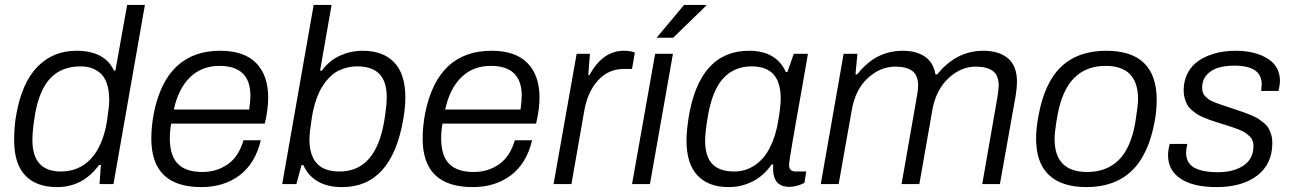

<svg xmlns="http://www.w3.org/2000/svg" viewBox="-20 -743 5218 775"><path d="M210.9 12.2Q126 12.2 81.5 -35.2Q37.1 -82.5 37.1 -176.8Q37.1 -233.4 44.9 -275.9Q67.4 -407.7 130.6 -472.9Q193.8 -538.1 288.1 -538.1Q402.8 -538.1 439.9 -458H445.8L493.2 -723.1H564.9L438 0H381.8L387.2 -77.1H379.9Q314 12.2 210.9 12.2ZM225.1 -50.8Q299.3 -50.8 346.9 -102.1Q394.5 -153.3 411.1 -250Q420.9 -313 420.9 -338.9Q420.9 -378.4 411.1 -406.2Q401.4 -434.1 384 -448.5Q366.7 -462.9 347.7 -469Q328.6 -475.1 305.2 -475.1Q229.5 -475.1 184.1 -428.2Q138.7 -381.3 121.1 -279.8Q110.8 -216.3 110.8 -178.2Q110.8 -50.8 225.1 -50.8Z M792.5 12.2Q590.8 12.2 590.8 -183.1Q590.8 -235.4 601.6 -289.1Q652.8 -538.1 868.7 -538.1Q965.3 -538.1 1013.9 -488.5Q1062.5 -439 1062.5 -349.1Q1062.5 -301.8 1048.8 -244.1H670.9Q665.5 -213.9 665.5 -185.1Q665.5 -114.3 698 -81.5Q730.5 -48.8 796.9 -48.8Q854.5 -48.8 898.9 -79.6Q943.4 -110.4 962.9 -176.8H1032.7Q1010.3 -83 947 -35.4Q883.8 12.2 792.5 12.2ZM681.6 -300.8H985.8Q990.7 -335.9 990.7 -356.9Q990.7 -477.1 865.7 -477.1Q794.9 -477.1 747.6 -431.6Q700.2 -386.2 681.6 -300.8Z M1361.3 12.2Q1244.6 12.2 1204.1 -77.1H1197.3L1176.3 0H1119.1L1246.1 -723.1H1318.4L1272 -458H1279.3Q1309.6 -499.5 1353.3 -518.8Q1397 -538.1 1443.4 -538.1Q1526.4 -538.1 1571.3 -491Q1616.2 -443.8 1616.2 -349.1Q1616.2 -309.6 1607.4 -259.8Q1560.1 12.2 1361.3 12.2ZM1351.1 -50.8Q1495.6 -50.8 1530.3 -251Q1541 -314.5 1541 -350.1Q1541 -414.6 1511.2 -444.8Q1481.4 -475.1 1421.4 -475.1Q1402.8 -475.1 1385.7 -471.4Q1368.7 -467.8 1350.1 -459.5Q1331.5 -451.2 1315.2 -435.8Q1298.8 -420.4 1284.2 -398.7Q1269.5 -377 1257.8 -344.5Q1246.1 -312 1239.3 -272Q1229 -206.1 1229 -181.2Q1229 -116.2 1258.8 -83.5Q1288.6 -50.8 1351.1 -50.8Z M1887.7 12.2Q1686 12.2 1686 -183.1Q1686 -235.4 1696.8 -289.1Q1748 -538.1 1963.9 -538.1Q2060.5 -538.1 2109.1 -488.5Q2157.7 -439 2157.7 -349.1Q2157.7 -301.8 2144 -244.1H1766.1Q1760.7 -213.9 1760.7 -185.1Q1760.7 -114.3 1793.2 -81.5Q1825.7 -48.8 1892.1 -48.8Q1949.7 -48.8 1994.1 -79.6Q2038.6 -110.4 2058.1 -176.8H2127.9Q2105.5 -83 2042.2 -35.4Q1979 12.2 1887.7 12.2ZM1776.9 -300.8H2081.1Q2085.9 -335.9 2085.9 -356.9Q2085.9 -477.1 1960.9 -477.1Q1890.1 -477.1 1842.8 -431.6Q1795.4 -386.2 1776.9 -300.8Z M2214.4 0 2307.6 -525.9H2361.3L2354.5 -439.9H2359.4Q2413.1 -538.1 2497.6 -538.1Q2525.4 -538.1 2542.5 -530.8L2531.2 -464.8H2498.5Q2435.1 -464.8 2393.1 -417.7Q2351.1 -370.6 2338.4 -295.9L2286.6 0Z M2630.4 -590.8 2741.2 -723.1H2830.6V-720.2L2697.3 -590.8ZM2531.2 0 2624.5 -525.9H2696.3L2603.5 0Z M2921.4 12.2Q2839.4 12.2 2795.2 -34.9Q2751 -82 2751 -176.8Q2751 -210.4 2759.3 -267.1Q2803.2 -538.1 3003.4 -538.1Q3113.3 -538.1 3152.3 -452.1H3158.2L3184.1 -525.9H3241.2L3220.2 -404.8Q3216.3 -382.3 3207.8 -334.7Q3199.2 -287.1 3192.9 -250.7Q3186.5 -214.4 3179.7 -174.6Q3172.9 -134.8 3168.9 -109.1Q3165 -83.5 3165 -76.2Q3165 -50.8 3192.4 -50.8H3234.4L3227.1 -4.9Q3195.8 11.2 3166 11.2Q3109.9 11.2 3102.1 -42Q3099.6 -54.7 3101.1 -78.1L3095.2 -80.1Q3063.5 -33.7 3018.1 -10.7Q2972.7 12.2 2921.4 12.2ZM2943.4 -50.8Q2964.4 -50.8 2984.6 -56.2Q3004.9 -61.5 3026.6 -75.9Q3048.3 -90.3 3065.9 -112.5Q3083.5 -134.8 3098.4 -171.1Q3113.3 -207.5 3121.1 -253.9Q3131.3 -311.5 3131.3 -345.2Q3131.3 -410.2 3102.5 -442.6Q3073.7 -475.1 3013.2 -475.1Q2945.3 -475.1 2900.6 -428.2Q2856 -381.3 2837.4 -274.9Q2826.2 -209 2826.2 -175.8Q2826.2 -111.3 2855.2 -81.1Q2884.3 -50.8 2943.4 -50.8Z M3293 0 3385.3 -525.9H3440.9L3433.1 -442.9H3439.9Q3481.4 -494.1 3526.4 -516.1Q3571.3 -538.1 3625 -538.1Q3678.2 -538.1 3712.9 -514.6Q3747.6 -491.2 3755.9 -442.9H3763.2Q3839.8 -538.1 3949.2 -538.1Q4012.2 -538.1 4048.6 -507.6Q4085 -477.1 4085 -412.1Q4085 -390.6 4080.1 -358.9L4016.1 0H3944.8L4006.8 -355Q4011.2 -389.2 4011.2 -396Q4011.2 -439.9 3986.8 -457Q3962.4 -474.1 3918.9 -474.1Q3858.4 -474.1 3807.9 -426.8Q3757.3 -379.4 3743.2 -297.9L3690.9 0H3619.1L3681.2 -355Q3686 -380.4 3686 -396Q3686 -439.9 3661.9 -457Q3637.7 -474.1 3594.2 -474.1Q3533.2 -474.1 3482.7 -427.7Q3432.1 -381.3 3418 -297.9L3365.2 0Z M4365.7 12.2Q4265.6 12.2 4213.9 -36.6Q4162.1 -85.4 4162.1 -184.1Q4162.1 -222.7 4170.9 -271Q4194.8 -408.2 4262.9 -473.1Q4331.1 -538.1 4444.8 -538.1Q4648.9 -538.1 4648.9 -339.8Q4648.9 -295.9 4641.1 -254.9Q4616.7 -118.7 4547.9 -53.2Q4479 12.2 4365.7 12.2ZM4368.2 -48.8Q4447.3 -48.8 4496.3 -97.7Q4545.4 -146.5 4563 -251Q4573.7 -318.4 4573.7 -342.8Q4573.7 -477.1 4442.9 -477.1Q4364.3 -477.1 4315.4 -428Q4266.6 -378.9 4248 -274.9Q4236.8 -211.4 4236.8 -182.1Q4236.8 -48.8 4368.2 -48.8Z M4889.6 12.2Q4796.9 12.2 4745.8 -21.5Q4694.8 -55.2 4694.8 -116.2Q4694.8 -137.2 4701.7 -162.1H4772.5Q4767.6 -140.1 4767.6 -127Q4767.6 -85 4800.3 -66.4Q4833 -47.9 4896.5 -47.9Q4960 -47.9 4999.8 -75Q5039.6 -102.1 5039.6 -153.8Q5039.6 -166 5035.6 -176Q5031.7 -186 5022.7 -194.1Q5013.7 -202.1 5005.1 -208Q4996.6 -213.9 4980.7 -220Q4964.8 -226.1 4954.3 -229.7Q4943.8 -233.4 4923.8 -239.5Q4903.8 -245.6 4893.6 -249Q4875 -254.9 4864.5 -258.5Q4854 -262.2 4837.4 -269.3Q4820.8 -276.4 4811.3 -282.7Q4801.8 -289.1 4790.3 -298.8Q4778.8 -308.6 4772.7 -319.6Q4766.6 -330.6 4762.2 -345.5Q4757.8 -360.4 4757.8 -377.9Q4757.8 -417.5 4774.4 -448.7Q4791 -480 4820.1 -499Q4849.1 -518.1 4886.5 -528.1Q4923.8 -538.1 4966.8 -538.1Q5045.9 -538.1 5096.2 -506.8Q5146.5 -475.6 5146.5 -416Q5146.5 -402.3 5140.6 -376H5070.8Q5072.8 -395.5 5072.8 -402.8Q5072.8 -478 4963.4 -478Q4926.3 -478 4897.9 -469.7Q4869.6 -461.4 4851.1 -440.9Q4832.5 -420.4 4832.5 -389.2Q4832.5 -378.4 4835.2 -369.9Q4837.9 -361.3 4844.7 -354.5Q4851.6 -347.7 4857.7 -342.8Q4863.8 -337.9 4876.2 -332.8Q4888.7 -327.6 4896.5 -324.7Q4904.3 -321.8 4920.9 -316.4Q4937.5 -311 4945.8 -308.1Q4954.6 -305.2 4975.6 -298.1Q4996.6 -291 5006.3 -287.6Q5016.1 -284.2 5033.9 -276.4Q5051.8 -268.6 5060.8 -262.5Q5069.8 -256.3 5082.3 -246.1Q5094.7 -235.8 5100.8 -224.9Q5106.9 -213.9 5111.3 -198.7Q5115.7 -183.6 5115.7 -166Q5115.7 -81.5 5055.2 -34.7Q4994.6 12.2 4889.6 12.2Z"/></svg>

Font: Archivo Light
Style: Italic
Weight: 300
Italic angle: -10°
Designer: Hector Gatti
Foundry: Omnibus-Type
Version: Version 2.001